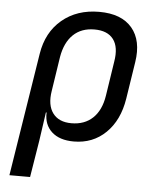

<svg xmlns="http://www.w3.org/2000/svg" viewBox="-53 -606 706 833"><g transform="rotate(5 300.0 -190.0)"><path d="M19 180 104 -356Q119 -451 184 -505.5Q249 -560 346 -560Q443 -560 489 -505.5Q535 -451 520 -356L495 -195Q480 -100 423.5 -45Q367 10 284 10Q222 10 188 -21Q154 -52 156 -105H153L135 20L109 180ZM267 -68Q324 -68 360 -102Q396 -136 406 -200L429 -350Q440 -414 414.5 -448Q389 -482 332 -482Q275 -482 239.5 -448Q204 -414 193 -350L170 -200Q160 -138 186 -103Q212 -68 267 -68Z"/></g></svg>

Font: NKDuy Mono
Style: Italic
Weight: 400
Italic angle: -9°
Monospace: yes
Designer: NKDuy
Foundry: NKDuy
Version: Version 2.251; ttfautohint (v1.8.4.7-5d5b)